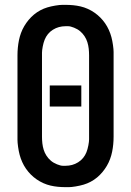

<svg xmlns="http://www.w3.org/2000/svg" viewBox="-20 -763 540 791"><path d="M250 8Q234 8 218.5 6.5Q203 5 188 1.5Q173 -2 158.5 -8.5Q144 -15 131 -24Q118 -33 107 -44Q96 -55 87 -68Q78 -81 71.5 -95.5Q65 -110 61 -125Q57 -140 54.5 -158Q52 -176 52 -187V-535Q52 -551 53.5 -566.5Q55 -582 58 -597Q61 -612 66.5 -627Q72 -642 80 -655.5Q88 -669 98 -681Q108 -693 120 -703Q132 -713 146 -720.5Q160 -728 175 -732.5Q190 -737 208 -740Q226 -743 237 -743H250Q266 -743 281.5 -741.5Q297 -740 312 -736.5Q327 -733 341.5 -726.5Q356 -720 369 -711Q382 -702 393 -691Q404 -680 413 -667Q422 -654 428.5 -639.5Q435 -625 439 -610Q443 -595 445.5 -577Q448 -559 448 -549V-200Q448 -184 446.5 -168.5Q445 -153 442 -138Q439 -123 433.5 -108Q428 -93 420 -79.5Q412 -66 402 -54Q392 -42 380 -32Q368 -22 354 -14.5Q340 -7 325 -2.5Q310 2 292 5Q274 8 264 8ZM239 -80H250Q264 -80 277 -83.5Q290 -87 302 -94.5Q314 -102 322.5 -112.5Q331 -123 336 -135.5Q341 -148 344 -164Q347 -180 347 -189V-535Q347 -549 345.5 -562.5Q344 -576 340 -589Q336 -602 328.5 -613.5Q321 -625 310.5 -634Q300 -643 285 -649Q270 -655 261 -655H250Q236 -655 223 -651.5Q210 -648 198 -640.5Q186 -633 177.5 -622.5Q169 -612 164 -599.5Q159 -587 156 -571Q153 -555 153 -546V-200Q153 -186 154.5 -172.5Q156 -159 160 -146Q164 -133 171.5 -121.5Q179 -110 189.5 -101Q200 -92 215 -86Q230 -80 239 -80ZM185 -324V-411H315V-324Z"/></svg>

Font: Iosevka Term Semibold
Style: Regular
Weight: 600
Monospace: yes
Designer: Belleve Invis
Foundry: Belleve Invis
Version: Version 31.4.0